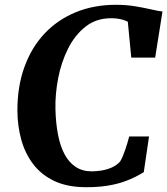

<svg xmlns="http://www.w3.org/2000/svg" viewBox="-20 -772 697 800"><path d="M339.5 8Q260.5 8 206 -18Q151.5 -44 117.8 -88.8Q84 -133.5 68.5 -190.5Q53 -247.5 52.5 -309Q52 -411 81.8 -493Q111.5 -575 166.2 -632.8Q221 -690.5 296.2 -721.2Q371.5 -752 462.5 -752Q506 -752 543.5 -745.8Q581 -739.5 610 -732.8Q639 -726 657 -724L626.5 -532H527L512.5 -681.5Q504.5 -685.5 494.5 -688.8Q484.5 -692 471.8 -694Q459 -696 442.5 -696Q381 -696 336.5 -661Q292 -626 263.8 -569.8Q235.5 -513.5 222.5 -446.8Q209.5 -380 211 -316.5Q212.5 -259.5 221.5 -212Q230.5 -164.5 248.5 -130.2Q266.5 -96 294.8 -77Q323 -58 363 -58Q378 -58 399.5 -61Q421 -64 442.8 -72.8Q464.5 -81.5 480.5 -99Q486 -108 491.2 -120.2Q496.5 -132.5 501.2 -146.5Q506 -160.5 510.5 -175.2Q515 -190 518.5 -203.5H601L579 -54.5Q565 -46 544.2 -35.2Q523.5 -24.5 494.8 -14.5Q466 -4.5 427.5 1.8Q389 8 339.5 8Z"/></svg>

Font: Merriweather 28pt
Style: Bold Italic
Weight: 700
Italic angle: -7.8°
Version: Version 2.101